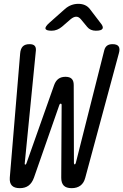

<svg xmlns="http://www.w3.org/2000/svg" viewBox="-20 -970 642 1000"><path d="M31 -45 85 -692Q87 -716 98.5 -728Q110 -740 134 -740Q152 -740 160 -732Q168 -724 167 -708L109 -121Q108 -115 110 -113H112Q115 -112 118 -120L262 -527Q270 -549 284.5 -559.5Q299 -570 321 -570Q343 -570 353.5 -559.5Q364 -549 364 -527L365 -121Q365 -114 369 -114Q373 -114 375 -122L523 -708Q527 -724 537.5 -732Q548 -740 566 -740Q590 -740 598 -728Q606 -716 599 -692L424 -44Q417 -17 399 -3.5Q381 10 353 10Q325 10 312 -3.5Q299 -17 299 -44L301 -423Q301 -430 296 -430Q291 -430 289 -423L157 -45Q147 -17 129 -3.5Q111 10 83 10Q55 10 42 -3.5Q29 -17 31 -45ZM249 -810Q220 -810 217 -820.5Q214 -831 238 -852L318 -923Q334 -937 351.5 -943.5Q369 -950 388 -950Q407 -950 422 -943.5Q437 -937 448 -923L503 -851Q520 -831 514 -820.5Q508 -810 479 -810Q465 -810 453.5 -815Q442 -820 434 -830L401 -870Q390 -883 377 -883Q364 -883 348 -870L303 -831Q291 -821 277.5 -815.5Q264 -810 249 -810Z"/></svg>

Font: Maple Mono NL Light
Style: Italic
Weight: 300
Italic angle: -10°
Monospace: yes
Designer: subframe7536
Version: Version 7.000